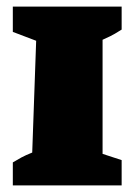

<svg xmlns="http://www.w3.org/2000/svg" viewBox="-20 -564 412 584"><path d="M19 0V-70Q32 -78 45 -85Q58 -92 78 -100L90 -440L19 -467V-544H350V-474Q338 -467 329.5 -461.5Q321 -456 292 -443V-96L350 -77V0Z"/></svg>

Font: Piazzolla SC Black
Style: Regular
Weight: 900
Designer: Juan Pablo del Peral
Foundry: Huerta Tipografica
Version: Version 1.330